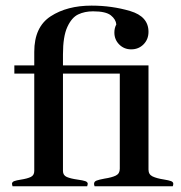

<svg xmlns="http://www.w3.org/2000/svg" viewBox="-20 -653 635 673"><path d="M306.2 -613.3Q276.9 -613.3 254.2 -602.5Q231.4 -591.8 216.1 -558.6Q200.7 -525.4 200.7 -462.4V-423.8H500.5V-58.6Q500.5 -41.5 514.6 -34.7Q528.8 -27.8 554.2 -23.9Q571.8 -21 579.6 -18.1Q587.4 -15.1 587.4 -8.8Q587.4 -3.9 585.4 0H311.5Q309.6 -5.9 309.6 -8.3Q309.6 -16.6 318.4 -20Q327.1 -23.4 346.2 -26.9Q372.1 -30.8 386 -37.6Q399.9 -44.4 399.9 -61.5V-395H200.7V-53.7Q200.7 -38.6 214.1 -32.7Q227.5 -26.9 252.4 -23.4Q270 -21 278.8 -18.1Q287.6 -15.1 287.6 -8.3Q287.6 -6.3 285.6 0H23.9Q22 -6.3 22 -8.3Q22 -15.1 29.8 -18.1Q37.6 -21 53.2 -23.4Q75.7 -26.9 87.9 -32.7Q100.1 -38.6 100.1 -53.7V-395H30.3V-423.8H100.1V-471.2Q100.1 -558.6 157.7 -595.9Q215.3 -633.3 300.8 -633.3Q372.1 -633.3 436.3 -614.3Q500.5 -595.2 500.5 -541.5Q500.5 -515.1 483.2 -497.6Q465.8 -480 439.9 -480Q415 -480 397.9 -497.1Q380.9 -514.2 380.9 -539.1Q380.9 -554.7 387.7 -567.4Q386.2 -585 368.7 -599.1Q351.1 -613.3 306.2 -613.3Z"/></svg>

Font: Radley
Style: Regular
Weight: 400
Designer: Vernon Adams
Foundry: Vernon Adams
Version: Version 1.003; ttfautohint (v1.6)